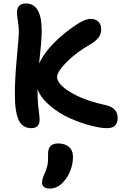

<svg xmlns="http://www.w3.org/2000/svg" viewBox="-20 -693 717 1110"><path d="M161.1 47.9Q110.8 47.9 88.4 2Q65.9 -43.9 65.9 -149.9Q65.9 -238.3 77.4 -360.8Q88.9 -483.4 88.9 -505.9Q88.9 -539.1 83.5 -572.5Q78.1 -606 78.1 -619.1Q78.1 -672.9 129.9 -672.9Q221.2 -672.9 221.2 -515.1Q221.2 -497.6 219.7 -472.9Q218.3 -448.2 216.6 -430.4Q214.8 -412.6 211.2 -377.2Q207.5 -341.8 206.1 -326.2Q233.9 -386.2 291.3 -444.1Q348.6 -502 421.9 -550.8Q472.7 -584 503.9 -584Q531.2 -584 548.1 -568.4Q564.9 -552.7 564.9 -522.9Q564.9 -496.6 550.3 -476.8Q535.6 -457 502.9 -437Q421.9 -391.1 366 -335Q310.1 -278.8 310.1 -247.1Q310.1 -207 387.7 -159.7Q465.3 -112.3 592.8 -85Q660.2 -68.4 660.2 -12.2Q660.2 47.9 600.1 47.9Q560.1 47.9 501.7 32.5Q443.4 17.1 382.3 -10.3Q321.3 -37.6 269 -81.8Q216.8 -126 196.8 -176.8V-168.9Q196.8 -111.8 202.9 -64.9Q209 -18.1 209 -1Q209 47.9 161.1 47.9ZM268.1 397Q223.1 397 223.1 361.8Q223.1 341.3 238.8 308.1Q243.2 297.9 246.6 288.6Q250 279.3 252.2 269.8Q254.4 260.3 255.6 254.4Q256.8 248.5 257.3 238.3Q257.8 228 257.8 224.6Q257.8 221.2 257.8 209.5Q257.8 197.8 257.8 195.8Q257.8 136.2 315.9 136.2Q355.5 136.2 378.7 156.5Q401.9 176.8 401.9 212.9Q401.9 251.5 388.2 289.6Q374.5 327.6 347.2 357.9Q313.5 397 268.1 397Z"/></svg>

Font: Shantell Sans Irregular Bouncy
Style: Regular
Weight: 600
Designer: Stephen Nixon, Anya Danilova, Shantell Martin
Foundry: Arrow Type
Version: Version 1.006;[9816181b4]